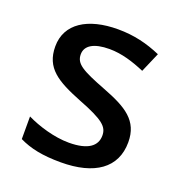

<svg xmlns="http://www.w3.org/2000/svg" viewBox="-107 -641 697 742"><g transform="rotate(20 242.0 -269.5)"><path d="M441 -152C441 -241 382 -276 283 -314C182 -353 152 -370 152 -409C152 -445 186 -466 250 -466C301 -466 350 -450 397 -430L432 -511C377 -535 321 -549 255 -549C131 -549 49 -498 49 -404C49 -315 107 -281 210 -240C316 -199 338 -178 338 -142C338 -100 305 -72 225 -72C165 -72 97 -93 50 -116V-23C95 -1 146 10 222 10C360 10 441 -46 441 -152Z"/></g></svg>

Font: Noto Sans Malayalam Medium
Style: Regular
Weight: 500
Designer: Jelle Bosma - Monotype Design Team
Foundry: Monotype Imaging Inc.
Version: Version 2.104